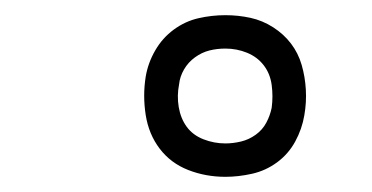

<svg xmlns="http://www.w3.org/2000/svg" viewBox="-20 -779 490 253"><path d="M277 -546Q251 -546 228 -555Q205 -564 190.5 -583Q176 -602 172 -627.5Q168 -653 172 -678Q175 -696 184.5 -712.5Q194 -729 209 -740Q224 -751 241.5 -755Q259 -759 277 -759Q294 -759 310 -755.5Q326 -752 340 -743Q354 -734 363.5 -721.5Q373 -709 377.5 -693.5Q382 -678 383 -661Q384 -644 381 -627Q378 -609 369 -592.5Q360 -576 345 -565Q330 -554 312 -550Q294 -546 277 -546ZM277 -590Q287 -590 297.5 -592.5Q308 -595 317 -601.5Q326 -608 331 -617.5Q336 -627 338 -637Q340 -652 338 -667Q336 -682 327.5 -693Q319 -704 305.5 -709.5Q292 -715 277 -715Q266 -715 256 -712.5Q246 -710 237 -703.5Q228 -697 222.5 -687.5Q217 -678 216 -668Q213 -653 215.5 -638Q218 -623 226 -612Q234 -601 248 -595.5Q262 -590 277 -590Z"/></svg>

Font: Iosevka Etoile XLtObl
Style: Regular
Weight: 200
Italic angle: -9°
Designer: Belleve Invis
Foundry: Belleve Invis
Version: Version 15.5.2; ttfautohint (v1.8.4)